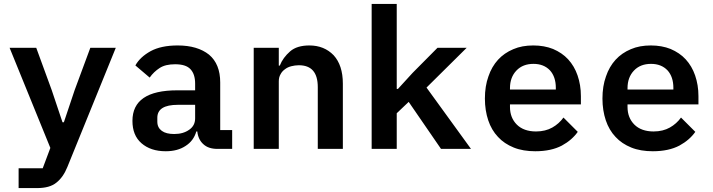

<svg xmlns="http://www.w3.org/2000/svg" viewBox="-20 -760 3640 980"><path d="M361 -300C361 -300 306 -136 306 -136C306 -136 299 -136 299 -136C299 -136 244 -300 244 -300C244 -300 165 -516 165 -516C165 -516 29 -516 29 -516C29 -516 237 -5 237 -5C237 -5 198 99 198 99C198 99 75 99 75 99C75 99 75 200 75 200C75 200 169 200 169 200C169 200 169 200 169 200C212 200 245 191 268 172C291 154 310 127 324 92C324 92 571 -516 571 -516C571 -516 441 -516 441 -516C441 -516 361 -300 361 -300Z M1165 0C1165 0 1165 -96 1165 -96C1165 -96 1104 -96 1104 -96C1104 -96 1104 -339 1104 -339C1104 -339 1104 -339 1104 -339C1104 -402 1085 -449 1047 -481C1008 -512 955 -528 887 -528C887 -528 887 -528 887 -528C830 -528 784 -518 749 -499C713 -479 687 -455 671 -426C671 -426 744 -364 744 -364C744 -364 744 -364 744 -364C758 -384 775 -400 795 -413C815 -426 841 -432 874 -432C874 -432 874 -432 874 -432C910 -432 936 -424 952 -407C968 -390 976 -366 976 -333C976 -333 976 -299 976 -299C976 -299 885 -299 885 -299C885 -299 885 -299 885 -299C732 -299 656 -247 656 -143C656 -143 656 -143 656 -143C656 -94 671 -56 702 -29C733 -2 774 12 826 12C826 12 826 12 826 12C866 12 900 3 927 -15C954 -32 973 -57 982 -89C982 -89 987 -89 987 -89C987 -89 987 -89 987 -89C990 -61 1001 -39 1018 -24C1035 -8 1059 0 1090 0C1090 0 1165 0 1165 0ZM869 -76C842 -76 821 -81 806 -92C791 -103 783 -118 783 -139C783 -139 783 -159 783 -159C783 -159 783 -159 783 -159C783 -203 818 -225 888 -225C888 -225 976 -225 976 -225C976 -225 976 -156 976 -156C976 -156 976 -156 976 -156C976 -131 966 -112 946 -98C925 -83 900 -76 869 -76C869 -76 869 -76 869 -76Z M1403 0C1403 0 1403 -345 1403 -345C1403 -345 1403 -345 1403 -345C1403 -359 1406 -371 1412 -381C1417 -391 1425 -400 1435 -407C1444 -414 1455 -419 1467 -422C1479 -425 1492 -427 1505 -427C1505 -427 1505 -427 1505 -427C1570 -427 1602 -390 1602 -315C1602 -315 1602 0 1602 0C1602 0 1730 0 1730 0C1730 0 1730 -333 1730 -333C1730 -333 1730 -333 1730 -333C1730 -396 1714 -444 1683 -478C1651 -511 1610 -528 1559 -528C1559 -528 1559 -528 1559 -528C1517 -528 1484 -518 1461 -498C1437 -477 1419 -453 1408 -425C1408 -425 1403 -425 1403 -425C1403 -425 1403 -516 1403 -516C1403 -516 1275 -516 1275 -516C1275 -516 1275 0 1275 0C1275 0 1403 0 1403 0Z M1877 0C1877 0 2005 0 2005 0C2005 0 2005 -182 2005 -182C2005 -182 2066 -240 2066 -240C2066 -240 2231 0 2231 0C2231 0 2384 0 2384 0C2384 0 2157 -313 2157 -313C2157 -313 2362 -516 2362 -516C2362 -516 2213 -516 2213 -516C2213 -516 2086 -388 2086 -388C2086 -388 2011 -306 2011 -306C2011 -306 2005 -306 2005 -306C2005 -306 2005 -740 2005 -740C2005 -740 1877 -740 1877 -740C1877 -740 1877 0 1877 0Z M2712 12C2767 12 2812 2 2848 -17C2883 -36 2910 -60 2929 -87C2929 -87 2856 -160 2856 -160C2856 -160 2856 -160 2856 -160C2841 -139 2822 -122 2799 -109C2776 -96 2748 -89 2716 -89C2716 -89 2716 -89 2716 -89C2674 -89 2641 -101 2618 -124C2595 -147 2583 -177 2583 -214C2583 -214 2583 -227 2583 -227C2583 -227 2945 -227 2945 -227C2945 -227 2945 -269 2945 -269C2945 -269 2945 -269 2945 -269C2945 -308 2939 -343 2928 -375C2917 -407 2901 -434 2880 -457C2859 -480 2833 -497 2803 -510C2773 -522 2739 -528 2702 -528C2702 -528 2702 -528 2702 -528C2664 -528 2630 -522 2600 -509C2569 -496 2543 -478 2522 -455C2501 -432 2484 -403 2473 -370C2461 -337 2455 -299 2455 -257C2455 -257 2455 -257 2455 -257C2455 -216 2461 -179 2472 -146C2483 -113 2500 -84 2522 -61C2543 -38 2570 -20 2602 -7C2634 6 2671 12 2712 12C2712 12 2712 12 2712 12ZM2703 -434C2738 -434 2766 -423 2787 -401C2807 -379 2817 -349 2817 -312C2817 -312 2817 -303 2817 -303C2817 -303 2583 -303 2583 -303C2583 -303 2583 -310 2583 -310C2583 -310 2583 -310 2583 -310C2583 -347 2594 -377 2616 -400C2638 -423 2667 -434 2703 -434C2703 -434 2703 -434 2703 -434Z M3312 12C3367 12 3412 2 3448 -17C3483 -36 3510 -60 3529 -87C3529 -87 3456 -160 3456 -160C3456 -160 3456 -160 3456 -160C3441 -139 3422 -122 3399 -109C3376 -96 3348 -89 3316 -89C3316 -89 3316 -89 3316 -89C3274 -89 3241 -101 3218 -124C3195 -147 3183 -177 3183 -214C3183 -214 3183 -227 3183 -227C3183 -227 3545 -227 3545 -227C3545 -227 3545 -269 3545 -269C3545 -269 3545 -269 3545 -269C3545 -308 3539 -343 3528 -375C3517 -407 3501 -434 3480 -457C3459 -480 3433 -497 3403 -510C3373 -522 3339 -528 3302 -528C3302 -528 3302 -528 3302 -528C3264 -528 3230 -522 3200 -509C3169 -496 3143 -478 3122 -455C3101 -432 3084 -403 3073 -370C3061 -337 3055 -299 3055 -257C3055 -257 3055 -257 3055 -257C3055 -216 3061 -179 3072 -146C3083 -113 3100 -84 3122 -61C3143 -38 3170 -20 3202 -7C3234 6 3271 12 3312 12C3312 12 3312 12 3312 12ZM3303 -434C3338 -434 3366 -423 3387 -401C3407 -379 3417 -349 3417 -312C3417 -312 3417 -303 3417 -303C3417 -303 3183 -303 3183 -303C3183 -303 3183 -310 3183 -310C3183 -310 3183 -310 3183 -310C3183 -347 3194 -377 3216 -400C3238 -423 3267 -434 3303 -434C3303 -434 3303 -434 3303 -434Z"/></svg>

Font: IBM Plex Mono Mod
Style: SemiBold
Weight: 500
Designer: Mike Abbink, Paul van der Laan, Pieter van Rosmalen
Foundry: Bold Monday
Version: ""